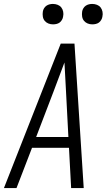

<svg xmlns="http://www.w3.org/2000/svg" viewBox="-29 -957 549 977"><path d="M-9 0 280 -735H350L397 0H333L322 -205H134L55 0ZM319 -260 307 -490Q305 -527 303 -564.5Q301 -602 299 -639Q285 -602 271 -564.5Q257 -527 243 -490L155 -260ZM441 -833Q428 -833 417 -837.5Q406 -842 398.5 -851Q391 -860 389 -872.5Q387 -885 389 -898Q390 -906 395 -914.5Q400 -923 407.5 -928Q415 -933 423.5 -935Q432 -937 440 -937Q453 -937 464.5 -932.5Q476 -928 483 -919Q490 -910 492.5 -897.5Q495 -885 492 -872Q491 -864 486 -855.5Q481 -847 474 -842Q467 -837 458 -835Q449 -833 441 -833ZM241 -833Q228 -833 217 -837.5Q206 -842 198.5 -851Q191 -860 189 -872.5Q187 -885 189 -898Q190 -906 195 -914.5Q200 -923 207.5 -928Q215 -933 223.5 -935Q232 -937 240 -937Q253 -937 264.5 -932.5Q276 -928 283 -919Q290 -910 292.5 -897.5Q295 -885 292 -872Q291 -864 286 -855.5Q281 -847 274 -842Q267 -837 258 -835Q249 -833 241 -833Z"/></svg>

Font: Iosevka Light Oblique
Style: Regular
Weight: 300
Italic angle: -9°
Monospace: yes
Designer: Belleve Invis
Foundry: Belleve Invis
Version: Version 32.5.0; ttfautohint (v1.8.4)